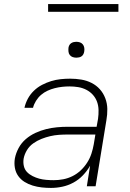

<svg xmlns="http://www.w3.org/2000/svg" viewBox="-20 -914 640 942"><path d="M230 8Q207 8 184.5 5.5Q162 3 140.5 -3.5Q119 -10 100.5 -21.5Q82 -33 69.5 -50.5Q57 -68 53 -90.5Q49 -113 53 -137Q58 -163 71.5 -188Q85 -213 106.5 -231.5Q128 -250 154 -262Q180 -274 206.5 -280.5Q233 -287 259.5 -289.5Q286 -292 312 -292H454L461 -331Q464 -352 463.5 -374Q463 -396 456 -415Q449 -434 435.5 -449Q422 -464 403.5 -473.5Q385 -483 364 -486.5Q343 -490 321 -490Q303 -490 285 -488Q267 -486 249 -481.5Q231 -477 213.5 -469Q196 -461 181.5 -448.5Q167 -436 156.5 -419Q146 -402 142 -385H100Q105 -408 116.5 -429.5Q128 -451 146 -468.5Q164 -486 186 -497.5Q208 -509 231 -516Q254 -523 277.5 -525.5Q301 -528 324 -528Q352 -528 379 -523.5Q406 -519 429.5 -507Q453 -495 470 -476Q487 -457 496.5 -432Q506 -407 506.5 -379.5Q507 -352 502 -324L449 0H406L422 -101Q408 -76 387 -54Q366 -32 340 -18Q314 -4 286 2Q258 8 230 8ZM244 -30Q267 -30 290.5 -34.5Q314 -39 336 -50Q358 -61 376 -78Q394 -95 407.5 -116Q421 -137 428.5 -160Q436 -183 440 -206L448 -254H313Q291 -254 269.5 -252.5Q248 -251 226.5 -246Q205 -241 183.5 -232.5Q162 -224 143 -210.5Q124 -197 112 -177Q100 -157 96 -136Q93 -117 97 -99.5Q101 -82 112.5 -70Q124 -58 140 -50Q156 -42 172.5 -37.5Q189 -33 207.5 -31.5Q226 -30 244 -30ZM355 -631Q345 -631 336.5 -634Q328 -637 322.5 -644Q317 -651 316 -660.5Q315 -670 316 -680Q317 -686 320 -692Q323 -698 329 -702Q335 -706 341.5 -707.5Q348 -709 354 -709Q364 -709 372.5 -706Q381 -703 386.5 -696Q392 -689 393.5 -679.5Q395 -670 393 -660Q392 -654 389 -648Q386 -642 380.5 -638Q375 -634 368 -632.5Q361 -631 355 -631ZM216 -856V-894H561V-856Z"/></svg>

Font: Iosevka XLt Ex Obl
Style: Regular
Weight: 200
Width: 7
Italic angle: -9°
Monospace: yes
Designer: Belleve Invis
Foundry: Belleve Invis
Version: Version 32.5.0; ttfautohint (v1.8.4)